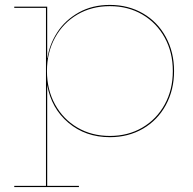

<svg xmlns="http://www.w3.org/2000/svg" viewBox="-20 -551 785 781"><path d="M688 -262Q688 -185 654.5 -123.5Q621 -62 561.5 -27.5Q502 7 427 7Q328 7 258.5 -51.5Q189 -110 172 -205V205H301V210H38V205H167V-519H38V-524H172V-315H173Q181 -370 213 -419.5Q245 -469 300 -500Q355 -531 427 -531Q502 -531 561.5 -496.5Q621 -462 654.5 -400.5Q688 -339 688 -262ZM683 -262Q683 -338 650 -398Q617 -458 559 -492Q501 -526 427 -526Q353 -526 295 -492Q237 -458 204 -398Q171 -338 171 -262Q171 -186 204 -126Q237 -66 295 -32Q353 2 427 2Q501 2 559 -32Q617 -66 650 -126Q683 -186 683 -262Z"/></svg>

Font: Hepta Slab Hairline
Style: Regular
Weight: 400
Designer: Michael LaGattuta
Foundry: Michael LaGattuta
Version: Version 1.100; ttfautohint (v1.8) -l 8 -r 50 -G 200 -x 14 -D